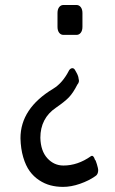

<svg xmlns="http://www.w3.org/2000/svg" viewBox="-20 -585 452 755"><path d="M273.9 -311.5Q275.4 -309.1 278.8 -303Q282.2 -296.9 283.7 -293.9Q285.2 -291 286.9 -285.9Q288.6 -280.8 289.1 -275.4Q293.5 -262.7 284.2 -252.4Q267.6 -219.7 251.2 -202.6Q234.9 -185.5 200.2 -161.6Q138.7 -120.1 138.7 -43Q140.1 8.8 166.3 37.4Q192.4 65.9 229.5 65.9Q285.6 65.9 337.4 29.3Q347.2 22.9 353.5 43.5Q356 43.5 361.1 61Q366.2 78.6 366.2 83.5Q366.2 101.1 354.5 107.9Q329.6 125.5 294.7 137.7Q259.8 149.9 228 149.9Q201.7 149.9 178.5 143.8Q155.3 137.7 133.8 123.5Q112.3 109.4 96.7 87.9Q81.1 66.4 71.3 33.2Q61.5 0 60.5 -41.5Q60.5 -158.7 189.5 -236.3Q226.6 -258.8 252 -309.1Q257.8 -316.9 264.6 -316.9Q270 -316.9 273.9 -311.5ZM280.8 -565.4Q291 -565.4 297.6 -556.9Q304.2 -548.3 304.2 -533.7V-479.5Q304.2 -464.8 297.6 -456.3Q291 -447.8 280.8 -447.8H229.5Q219.2 -447.8 212.6 -456.3Q206.1 -464.8 206.1 -479.5V-533.7Q206.1 -548.3 212.6 -556.9Q219.2 -565.4 229.5 -565.4Z"/></svg>

Font: BenchNine
Style: Bold
Weight: 700
Version: Version 1 ; ttfautohint (v0.92.18-e454-dirty) -l 8 -r 50 -G 